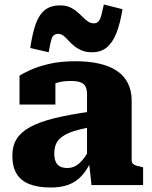

<svg xmlns="http://www.w3.org/2000/svg" viewBox="-20 -825 678 856"><path d="M381 -327V-258Q341 -250 313 -241.5Q285 -233 267 -222Q249 -211 239.5 -199Q230 -187 226 -172.5Q222 -158 222 -142Q222 -117 229 -102.5Q236 -88 249 -82Q262 -76 281 -76Q299 -76 315.5 -84.5Q332 -93 348 -112Q364 -131 381 -162L389 -112Q369 -68 344 -41Q319 -14 285.5 -1.5Q252 11 207 11Q150 11 111.5 -4Q73 -19 54 -50.5Q35 -82 35 -131Q35 -174 54 -205Q73 -236 114 -258.5Q155 -281 221 -297.5Q287 -314 381 -327ZM388 0 376 -108 368 -105V-406Q368 -424 362 -437.5Q356 -451 340.5 -457.5Q325 -464 295 -464Q253 -464 225.5 -453Q198 -442 188 -428Q178 -433 176.5 -441Q175 -449 180 -457Q185 -465 197 -470.5Q209 -476 227 -476V-359H67V-488Q83 -498 115.5 -513Q148 -528 198.5 -540Q249 -552 316 -552Q375 -552 421.5 -541.5Q468 -531 500.5 -509.5Q533 -488 550 -454.5Q567 -421 567 -376V-110Q567 -101 572 -95.5Q577 -90 586.5 -87Q596 -84 611 -81L618 -79V0ZM390 -592Q363 -592 343.5 -600.5Q324 -609 309.5 -621Q295 -633 284 -645.5Q273 -658 262.5 -666Q252 -674 240 -674Q218 -674 211 -654Q204 -634 197 -592L115 -611Q124 -674 138.5 -716Q153 -758 179 -779.5Q205 -801 248 -801Q273 -801 291 -793Q309 -785 323 -773Q337 -761 349 -749Q361 -737 372.5 -729Q384 -721 398 -721Q412 -721 419.5 -730Q427 -739 432 -758Q437 -777 443 -805L526 -784Q516 -720 499 -677.5Q482 -635 456 -613.5Q430 -592 390 -592Z"/></svg>

Font: Roboto Serif ExtraBold
Style: Regular
Weight: 800
Designer: Greg Gazdowicz
Foundry: Commercial Type
Version: Version 1.008